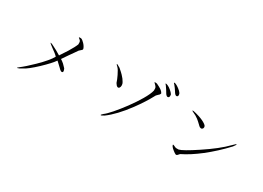

<svg xmlns="http://www.w3.org/2000/svg" viewBox="-16 -1529 3033 2213"><g transform="rotate(30 1500.0 -423.0)"><path d="M664.1 -708H648.4Q636.7 -707 636.7 -704.1Q636.7 -702.1 644.5 -696.3Q656.2 -688.5 662.1 -681.6Q671.9 -669.9 671.9 -654.3V-630.9Q657.2 -590.8 608.4 -510.7Q582 -467.8 543.9 -412.1L543 -409.2Q518.6 -424.8 483.4 -444.3Q443.4 -466.8 422.9 -475.6Q402.3 -486.3 390.6 -488.3Q375 -491.2 404.3 -468.8L440.4 -441.4Q467.8 -421.9 481.4 -411.1Q504.9 -392.6 517.6 -377.9Q481.4 -311.5 366.2 -198.2Q274.4 -108.4 210 -59.6Q182.6 -39.1 202.1 -43.9Q221.7 -48.8 252.9 -68.4Q311.5 -96.7 418.9 -198.2Q518.6 -293 557.6 -349.6L620.1 -291Q655.3 -252.9 671.9 -261.7Q688.5 -270.5 668.9 -310.5Q651.4 -330.1 628.9 -351.6Q601.6 -375 583 -385.7Q607.4 -421.9 635.7 -462.9Q652.3 -486.3 679.7 -525.4L710.9 -570.3L723.6 -582Q738.3 -593.8 743.2 -599.6Q750 -608.4 747.1 -616.2Q738.3 -644.5 710.9 -673.8Q684.6 -702.1 664.1 -708Z M1679.7 -693.4 1662.1 -695.3Q1649.4 -695.3 1651.4 -691.4Q1651.4 -688.5 1662.1 -679.7Q1675.8 -667 1681.6 -659.2Q1692.4 -645.5 1692.4 -631.8V-605.5Q1681.6 -556.6 1631.8 -471.7Q1588.9 -398.4 1524.4 -310.5Q1465.8 -231.4 1409.2 -166Q1352.5 -101.6 1324.2 -82Q1295.9 -57.6 1302.7 -53.7Q1309.6 -49.8 1344.7 -72.3Q1460.9 -157.2 1587.9 -329.1Q1677.7 -451.2 1731.4 -552.7Q1736.3 -564.5 1745.1 -573.2Q1750 -579.1 1759.8 -587.9Q1769.5 -595.7 1773.4 -600.6Q1779.3 -608.4 1782.2 -617.2Q1773.4 -640.6 1742.2 -661.1Q1724.6 -672.9 1685.5 -691.4ZM1217.8 -634.8 1193.4 -648.4Q1171.9 -662.1 1169.9 -657.2Q1167 -652.3 1191.4 -630.9Q1212.9 -609.4 1240.2 -551.8Q1262.7 -505.9 1275.4 -465.8Q1292 -437.5 1308.6 -430.7Q1323.2 -425.8 1333 -438.5Q1341.8 -450.2 1341.8 -470.7Q1341.8 -492.2 1331.1 -509.8Q1312.5 -543.9 1278.3 -579.1Q1258.8 -599.6 1227.5 -626ZM1799.8 -737.3 1781.2 -744.1Q1771.5 -746.1 1769.5 -744.1Q1766.6 -740.2 1781.2 -726.6Q1792 -712.9 1808.6 -686.5Q1823.2 -665 1836.9 -640.6Q1858.4 -613.3 1875 -623Q1891.6 -632.8 1883.8 -666Q1871.1 -686.5 1844.7 -708Q1820.3 -728.5 1799.8 -737.3ZM1873 -797.9 1859.4 -801.8Q1848.6 -804.7 1847.7 -799.8Q1847.7 -795.9 1859.4 -785.2Q1872.1 -771.5 1885.7 -752Q1893.6 -740.2 1908.2 -718.8L1918.9 -702.1Q1939.5 -673.8 1957 -682.6Q1974.6 -692.4 1961.9 -726.6Q1948.2 -748 1918.9 -769.5Q1894.5 -788.1 1873 -797.9Z M2242.2 -622.1 2216.8 -627.9Q2196.3 -632.8 2192.4 -628.9Q2189.5 -625 2210 -616.2Q2252 -598.6 2286.1 -572.3Q2307.6 -555.7 2345.7 -518.6L2348.6 -515.6Q2362.3 -501 2377 -500Q2389.6 -498 2397.5 -506.8Q2406.2 -515.6 2406.2 -528.3Q2406.2 -542 2396.5 -552.7Q2370.1 -577.1 2318.4 -597.7Q2286.1 -610.4 2242.2 -622.1ZM2278.3 -159.2H2250Q2246.1 -158.2 2237.3 -161.1Q2232.4 -163.1 2221.7 -168Q2202.1 -177.7 2197.3 -176.8Q2188.5 -175.8 2201.2 -155.3Q2211.9 -138.7 2238.3 -119.1Q2261.7 -99.6 2281.2 -91.8Q2290 -91.8 2299.8 -100.6Q2304.7 -105.5 2315.4 -118.2L2320.3 -123Q2428.7 -175.8 2551.8 -271.5Q2681.6 -373 2803.7 -503.9Q2833 -542 2828.1 -545.9Q2823.2 -549.8 2783.2 -508.8Q2683.6 -406.2 2496.1 -282.2Q2327.1 -169.9 2278.3 -159.2Z"/></g></svg>

Font: BatangChe
Style: Regular
Weight: 400
Monospace: yes
Version: Version 2.21